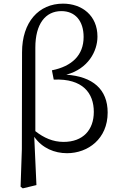

<svg xmlns="http://www.w3.org/2000/svg" viewBox="-20 -827 656 1054"><path d="M174 -566C174 -695 229 -766 317 -766C393 -766 439 -712 439 -624C439 -524 375 -463 265 -441L275 -390C435 -397 495 -315 495 -213C495 -114 436 -48 329 -48C271 -48 221 -70 174 -107ZM100 -8 93 198 105 207 180 189 168 -76C212 -13 280 14 348 14C463 14 571 -65 571 -209C571 -337 489 -407 344 -417C464 -449 515 -546 515 -626C515 -742 430 -807 326 -807C192 -807 101 -705 101 -540Z"/></svg>

Font: Source Han Serif K
Style: Regular
Weight: 400
Designer: Ryoko NISHIZUKA 西塚涼子 (kana & ideographs); Frank Grießhammer (Latin, Greek & Cyrillic); Wenlong ZHANG 张文龙 (bopomofo); San
Foundry: Adobe Systems Incorporated
Version: Version 1.001;PS 1.001;hotconv 16.6.54;makeotf.lib2.5.65590